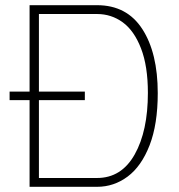

<svg xmlns="http://www.w3.org/2000/svg" viewBox="-20 -720 690 740"><path d="M94 -334H17V-367H94V-700H354Q469 -700 528.5 -608Q588 -516 588 -361Q588 -241 556.5 -160Q525 -79 472 -39.5Q419 0 354 0H94ZM354 -34Q448 -34 499 -124.5Q550 -215 550 -362Q550 -465 523.5 -533.5Q497 -602 453 -634Q409 -666 354 -666H130V-367H307V-334H130V-34Z"/></svg>

Font: Cairo ExtraLight
Style: Regular
Weight: 250
Designer: Mohamed Gaber, the designers of Titillium
Foundry: Kief Type Foundry
Version: Version 2.009; ttfautohint (v1.5.33-1714) -l 8 -r 50 -G 200 